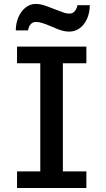

<svg xmlns="http://www.w3.org/2000/svg" viewBox="-20 -948 532 968"><path d="M415.5 -712.9V-628.9H296.9V-84H415.5V0H65.9V-84H183.1V-628.9H65.9V-712.9ZM160.6 -928.2Q180.2 -928.2 198.2 -922.6Q216.3 -917 253.4 -902.3L266.1 -897.5Q292 -887.2 304.7 -883.3Q317.4 -879.4 330.6 -879.4Q346.7 -879.4 356.9 -891.8Q367.2 -904.3 370.6 -921.9H432.6Q432.6 -885.7 419.7 -855.2Q406.7 -824.7 383.1 -806.6Q359.4 -788.6 328.6 -788.6Q309.6 -788.6 290.3 -794.4Q271 -800.3 243.7 -812.5Q213.4 -825.7 194.6 -831.5Q175.8 -837.4 161.6 -837.4Q144.5 -837.4 134.3 -825.4Q124 -813.5 121.6 -794.9H59.6Q59.6 -829.1 72.3 -859.9Q85 -890.6 108.2 -909.4Q131.3 -928.2 160.6 -928.2Z"/></svg>

Font: Lesson One Medium
Style: Regular
Weight: 500
Designer: But Ko, Victor Gaultney, Annie Olsen, Julie Remington, Don Collingsworth, Eric Hays, Becca Hirsbrunner
Version: Version 1.100